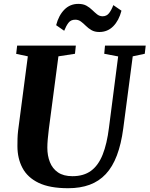

<svg xmlns="http://www.w3.org/2000/svg" viewBox="-20 -984 790 1014"><path d="M681 -686.5 631 -306Q620 -223 597.2 -163Q574.5 -103 538.8 -64.8Q503 -26.5 453.5 -8.2Q404 10 340 10Q243 10 184.2 -18.2Q125.5 -46.5 98.8 -96.8Q72 -147 72 -212.5Q72 -231.5 72.5 -251.5Q73 -271.5 75.5 -293L127 -686.5L65.5 -699.5L70.5 -743H380.5L376 -700L288.5 -686.5L238 -303Q234.5 -274.5 232.2 -249Q230 -223.5 230 -204Q230 -162 243.5 -127.8Q257 -93.5 286.2 -73.5Q315.5 -53.5 362.5 -53.5Q422 -53.5 460.8 -82Q499.5 -110.5 522.2 -167.5Q545 -224.5 555.5 -310L604 -686L530.5 -700L534.5 -743H749.5L744.5 -700ZM504.5 -815Q480 -815 463.2 -824.8Q446.5 -834.5 433.5 -847.5Q420.5 -860.5 407.5 -870.2Q394.5 -880 377.5 -880Q354 -880 341.5 -863.5Q329 -847 319 -821.5L276.5 -851Q290 -903 320 -933.2Q350 -963.5 393.5 -963.5Q419.5 -963.5 436.8 -953.8Q454 -944 467 -931.2Q480 -918.5 492.5 -908.5Q505 -898.5 521 -898Q543.5 -898 556.2 -914.8Q569 -931.5 578.5 -957L621.5 -927.5Q608 -875.5 578 -845.2Q548 -815 504.5 -815Z"/></svg>

Font: Merriweather 48pt ExtraBold
Style: Italic
Weight: 800
Italic angle: -7.8°
Version: Version 2.101